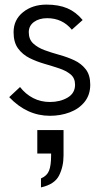

<svg xmlns="http://www.w3.org/2000/svg" viewBox="-20 -497 430 834"><path d="M197 6Q97 6 20 -75L67 -119Q91 -88 124 -71Q157 -54 197 -54Q241 -54 273.5 -73Q306 -92 306 -129Q306 -158 286.5 -174Q267 -190 237 -200Q207 -210 172.5 -220Q138 -230 108 -245Q78 -260 58.5 -286.5Q39 -313 39 -357Q39 -411 80 -444Q121 -477 182 -477Q235 -477 272.5 -461Q310 -445 339 -410L292 -368Q251 -418 185 -418Q150 -418 127.5 -401.5Q105 -385 105 -357Q105 -326 124.5 -308Q144 -290 174 -279Q204 -268 238.5 -258.5Q273 -249 303 -235Q333 -221 352.5 -196Q372 -171 372 -129Q372 -85 347.5 -54.5Q323 -24 283 -9Q243 6 197 6ZM158 278Q184 267 193 244.5Q202 222 202 178V170H142V68H256V178Q256 227 236.5 265.5Q217 304 158 317Z"/></svg>

Font: Lil Grotesk
Style: Regular
Weight: 400
Designer: Bastien Sozeau
Foundry: NBR — Bastien Sozeau
Version: Version 4.002; ttfautohint (v1.8.4.7-5d5b)